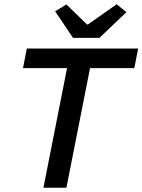

<svg xmlns="http://www.w3.org/2000/svg" viewBox="-20 -882 669 902"><path d="M184 0 295 -562H88L106 -654H629L611 -562H403L292 0ZM323 -704 239 -829 292 -861 389 -767H393L528 -862L574 -825L447 -704Z"/></svg>

Font: Source Code Pro Semibold
Style: Italic
Weight: 600
Italic angle: -11°
Monospace: yes
Designer: Paul D. Hunt, Teo Tuominen
Foundry: Adobe Systems Incorporated
Version: Version 1.050;PS 1.000;hotconv 16.6.51;makeotf.lib2.5.65220